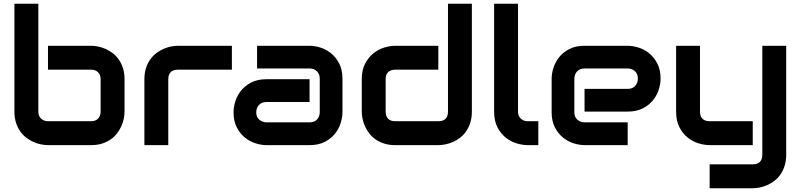

<svg xmlns="http://www.w3.org/2000/svg" viewBox="-20 -771 4258 1020"><path d="M641.6 -178.2Q641.6 -160.2 637.5 -140.1Q633.3 -120.1 624.5 -100.3Q615.7 -80.6 601.8 -62.5Q587.9 -44.4 568.1 -30.5Q548.3 -16.6 522.5 -8.3Q496.6 0 463.9 0H234.9Q216.8 0 196.8 -4.2Q176.8 -8.3 157 -17.1Q137.2 -25.9 119.1 -39.8Q101.1 -53.7 87.2 -73.5Q73.2 -93.3 64.9 -119.4Q56.6 -145.5 56.6 -178.2V-751H183.6V-178.2Q183.6 -154.8 198.2 -140.9Q212.9 -127 234.9 -127H463.9Q487.8 -127 501.2 -141.1Q514.6 -155.3 514.6 -178.2V-350.1Q514.6 -374 500.5 -387.5Q486.3 -400.9 463.9 -400.9H234.9V-527.8H463.9Q481.9 -527.8 502 -523.7Q522 -519.5 541.7 -510.7Q561.5 -502 579.6 -488Q597.7 -474.1 611.3 -454.3Q625 -434.6 633.3 -408.7Q641.6 -382.8 641.6 -350.1Z M1211.9 -400.9H926.3Q900.4 -400.9 887.2 -387.9Q874 -375 874 -350.1V0H747.1V-350.1Q747.1 -382.8 755.4 -408.7Q763.7 -434.6 777.6 -454.3Q791.5 -474.1 809.6 -488Q827.6 -502 847.4 -510.7Q867.2 -519.5 887.5 -523.7Q907.7 -527.8 925.3 -527.8H1211.9Z M1799.3 -174.8Q1799.3 -148.4 1790 -117.9Q1780.8 -87.4 1760 -61.3Q1739.3 -35.2 1705.8 -17.6Q1672.4 0 1624.5 0H1395.5Q1369.1 0 1338.6 -9.3Q1308.1 -18.6 1282 -39.3Q1255.9 -60.1 1238.3 -93.5Q1220.7 -127 1220.7 -174.8Q1220.7 -201.2 1230 -231.9Q1239.3 -262.7 1260 -288.8Q1280.8 -314.9 1314.2 -332.5Q1347.7 -350.1 1395.5 -350.1H1624.5V-229H1395.5Q1369.6 -229 1355.5 -213.1Q1341.3 -197.3 1341.3 -173.8Q1341.3 -148.9 1357.7 -135Q1374 -121.1 1396.5 -121.1H1624.5Q1650.4 -121.1 1664.6 -136.7Q1678.7 -152.3 1678.7 -175.8V-353Q1678.7 -377.9 1663.3 -392.6Q1647.9 -407.2 1624.5 -407.2H1345.7V-527.8H1624.5Q1650.9 -527.8 1681.4 -518.6Q1711.9 -509.3 1738 -488.5Q1764.2 -467.8 1781.7 -434.3Q1799.3 -400.9 1799.3 -353Z M2486.8 -178.2Q2486.8 -145.5 2478.5 -119.4Q2470.2 -93.3 2456.5 -73.5Q2442.9 -53.7 2424.8 -39.8Q2406.7 -25.9 2387 -17.1Q2367.2 -8.3 2346.9 -4.2Q2326.7 0 2308.6 0H2079.6Q2046.9 0 2021 -8.3Q1995.1 -16.6 1975.3 -30.5Q1955.6 -44.4 1941.7 -62.5Q1927.7 -80.6 1918.9 -100.3Q1910.2 -120.1 1906 -140.4Q1901.9 -160.6 1901.9 -178.2V-350.1Q1901.9 -398.9 1919.7 -432.9Q1937.5 -466.8 1964.1 -488Q1990.7 -509.3 2022 -518.6Q2053.2 -527.8 2079.6 -527.8H2308.6V-400.9H2080.6Q2055.2 -400.9 2042 -387.9Q2028.8 -375 2028.8 -350.1V-179.2Q2028.8 -153.3 2041.7 -140.1Q2054.7 -127 2079.6 -127H2308.6Q2334.5 -127 2347.2 -140.1Q2359.9 -153.3 2359.9 -178.2V-751H2486.8Z M2839.8 0H2783.2Q2755.9 0 2724.9 -9.3Q2693.8 -18.6 2667 -39.8Q2640.1 -61 2622.6 -95Q2605 -128.9 2605 -178.2V-751H2731.9V-178.2Q2731.9 -154.8 2746.6 -140.9Q2761.2 -127 2783.2 -127H2839.8Z M3489.3 -353Q3489.3 -326.7 3480 -296.1Q3470.7 -265.6 3450 -239.5Q3429.2 -213.4 3395.8 -195.8Q3362.3 -178.2 3314.5 -178.2H3085.4V-298.8H3314.5Q3340.3 -298.8 3354.5 -314.7Q3368.7 -330.6 3368.7 -354Q3368.7 -378.9 3352.8 -393.1Q3336.9 -407.2 3314.5 -407.2H3085.4Q3059.6 -407.2 3045.4 -391.4Q3031.2 -375.5 3031.2 -352.1V-174.8Q3031.2 -149.4 3047.1 -135.3Q3063 -121.1 3086.4 -121.1H3314.5V0H3085.4Q3059.1 0 3028.6 -9.3Q2998 -18.6 2971.9 -39.3Q2945.8 -60.1 2928.2 -93.5Q2910.6 -127 2910.6 -174.8V-353Q2910.6 -379.4 2919.9 -409.9Q2929.2 -440.4 2950 -466.6Q2970.7 -492.7 3004.2 -510.3Q3037.6 -527.8 3085.4 -527.8H3314.5Q3340.8 -527.8 3371.3 -518.6Q3401.9 -509.3 3428 -488.5Q3454.1 -467.8 3471.7 -434.3Q3489.3 -400.9 3489.3 -353Z M4156.7 50.8Q4156.7 83.5 4148.4 109.6Q4140.1 135.7 4126.5 155.5Q4112.8 175.3 4094.7 189.2Q4076.7 203.1 4056.9 211.9Q4037.1 220.7 4017.1 224.9Q3997.1 229 3979 229H3750V102.1H3979Q4004.4 102.1 4017.1 88.9Q4029.8 75.7 4029.8 50.8V-527.8H4156.7ZM3979 0H3750Q3722.7 0 3691.7 -9.3Q3660.6 -18.6 3633.8 -39.8Q3606.9 -61 3589.4 -95Q3571.8 -128.9 3571.8 -178.2V-527.8H3698.7V-178.2Q3698.7 -153.3 3711.9 -140.1Q3725.1 -127 3751 -127H3979Z"/></svg>

Font: Audiowide
Style: Regular
Weight: 400
Designer: Astigmatic (AOETI)
Foundry: Astigmatic (AOETI)
Version: Version 1.002